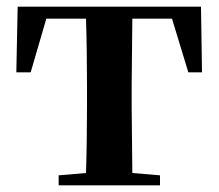

<svg xmlns="http://www.w3.org/2000/svg" viewBox="-20 -556 656 576"><path d="M237 0H460V-30L377 -37L375 -235V-301L377 -500H496L545 -339H586L583 -536H33L29 -339H72L119 -500H238C240 -443 241 -357 241 -301V-235C241 -179 240 -95 238 -37L156 -30V0Z"/></svg>

Font: Noto Serif CJK HK
Style: Bold
Weight: 700
Designer: Ryoko NISHIZUKA 西塚涼子 (kana & ideographs); Frank Grießhammer (Latin, Greek & Cyrillic); Wenlong ZHANG 张文龙 (bopomofo); San
Foundry: Adobe
Version: Version 2.001;hotconv 1.1.0;makeotfexe 2.6.0